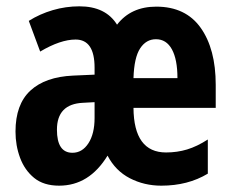

<svg xmlns="http://www.w3.org/2000/svg" viewBox="-20 -577 735 607"><path d="M474 -556Q567 -556 614.5 -489Q662 -422 662 -309V-236H402Q403 -95 505 -95Q540 -95 571.5 -104.5Q603 -114 637 -136V-28Q574 10 490 10Q436 10 390.5 -13.5Q345 -37 320 -85Q262 10 167 10Q118 10 88 -14.5Q58 -39 43.5 -78Q29 -117 29 -161Q29 -247 76 -290.5Q123 -334 211 -338L279 -341V-363Q279 -452 219 -452Q171 -452 107 -414L71 -511Q106 -533 147 -545Q188 -557 231 -557Q314 -557 350 -499Q394 -556 474 -556ZM473 -453Q442 -453 423 -424Q404 -395 402 -330H541Q541 -389 523.5 -421Q506 -453 473 -453ZM242 -252Q160 -248 160 -167Q160 -94 209 -94Q240 -94 259.5 -124Q279 -154 279 -204V-254Z"/></svg>

Font: Noto Sans Thai ExtCond
Style: Bold
Weight: 700
Width: 2
Designer: Monotype Design Team
Foundry: Monotype Imaging Inc.
Version: Version 2.002; ttfautohint (v1.8.4.7-5d5b)